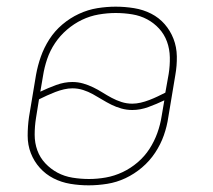

<svg xmlns="http://www.w3.org/2000/svg" viewBox="-20 -548 640 576"><path d="M246 8Q218 8 191 3.5Q164 -1 140.5 -13Q117 -25 99.5 -44.5Q82 -64 72.5 -88.5Q63 -113 63 -141Q63 -169 67 -197L88 -323Q93 -351 102.5 -378Q112 -405 128 -430Q144 -455 167 -474.5Q190 -494 217 -506.5Q244 -519 272 -523.5Q300 -528 327 -528Q355 -528 382.5 -523.5Q410 -519 433.5 -507Q457 -495 474 -475.5Q491 -456 500.5 -431.5Q510 -407 510.5 -379Q511 -351 506 -323L485 -197Q481 -169 471.5 -142Q462 -115 445.5 -90Q429 -65 406 -45.5Q383 -26 356.5 -13.5Q330 -1 301.5 3.5Q273 8 246 8ZM377 -237Q389 -237 402 -240Q415 -243 428 -248Q441 -253 452.5 -258.5Q464 -264 476 -270L486 -326Q490 -351 489.5 -376Q489 -401 481 -423Q473 -445 457.5 -462Q442 -479 421.5 -490Q401 -501 376.5 -505Q352 -509 327 -509Q302 -509 276 -504.5Q250 -500 226 -488.5Q202 -477 181 -459Q160 -441 145 -418.5Q130 -396 121.5 -371Q113 -346 109 -320L101 -273Q124 -284 148.5 -293Q173 -302 197 -302Q214 -302 229.5 -297.5Q245 -293 259.5 -286Q274 -279 287.5 -270.5Q301 -262 315 -254.5Q329 -247 344.5 -242Q360 -237 377 -237ZM247 -11Q272 -11 297.5 -15.5Q323 -20 347.5 -31.5Q372 -43 393 -61Q414 -79 428.5 -101.5Q443 -124 452 -149Q461 -174 465 -200L473 -247Q450 -236 425.5 -227Q401 -218 377 -218Q360 -218 344 -222.5Q328 -227 314 -234Q300 -241 286 -249.5Q272 -258 258.5 -265.5Q245 -273 229.5 -278Q214 -283 197 -283Q185 -283 172 -280Q159 -277 146 -272Q133 -267 121 -261.5Q109 -256 97 -250L88 -194Q84 -169 84 -144Q84 -119 92 -97Q100 -75 116 -58Q132 -41 152.5 -30Q173 -19 197.5 -15Q222 -11 247 -11Z"/></svg>

Font: Iosevka Aile Thin Oblique
Style: Regular
Weight: 100
Italic angle: -9°
Designer: Belleve Invis
Foundry: Belleve Invis
Version: Version 31.1.0; ttfautohint (v1.8.4)